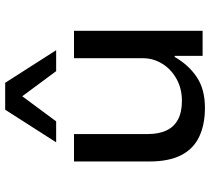

<svg xmlns="http://www.w3.org/2000/svg" viewBox="-55 -748 812 742"><g transform="rotate(-90 351.0 -377.0)"><path d="M305 9Q241 9 194 -13Q147 -35 122.5 -82.5Q98 -130 98 -205V-497H204V-211Q204 -170 217.5 -140.5Q231 -111 259.5 -95.5Q288 -80 332 -80Q380 -80 417.5 -101Q455 -122 476 -156.5Q497 -191 497 -230V-497H603V0H506V-108H502Q471 -54 424 -22.5Q377 9 305 9ZM172 -566 298 -763H402L528 -566H447L350 -697L253 -566Z"/></g></svg>

Font: Nunito Sans 7pt SemiExpanded Medium
Style: Regular
Weight: 500
Width: 6
Designer: Vernon Adams
Foundry: Vernon Adams
Version: Version 3.101;gftools[0.9.27]